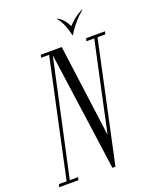

<svg xmlns="http://www.w3.org/2000/svg" viewBox="-216 -938 826 1026"><g transform="rotate(-20 196.5 -425.0)"><path d="M378 -850.2 381.9 -849.9Q353.6 -827 332.7 -802.3Q311.8 -777.6 299.8 -759.8Q287.9 -742 285.9 -738.4H283.9L293.6 -785.2Q295.6 -787.9 306.6 -798.9Q317.6 -810 336 -824.4Q354.4 -838.9 378 -850.2ZM238.8 -850.2Q266.9 -833.4 280.8 -811.1Q294.6 -788.9 295.6 -785.2L285.9 -738.4H283.9Q283.2 -742 278.8 -759.8Q274.4 -777.6 264 -802.3Q253.6 -827 234.9 -849.9ZM242.2 0H259.4L409.4 -699H390.8L279.2 -179.1H277.5L208.4 -699H134.1L-15.9 0H2.1L147.4 -669.5H149.1ZM347.6 -699 342.6 -683H450L454.4 -699ZM-55.9 -16 -60.9 0H48.4L52.8 -16ZM89.1 -699 85.1 -683H140.1L145.1 -699Z"/></g></svg>

Font: Emberly Black
Style: Italic
Weight: 900
Italic angle: -12°
Designer: Rajesh Rajput
Foundry: Rajesh Rajput
Version: Version 1.000